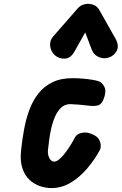

<svg xmlns="http://www.w3.org/2000/svg" viewBox="-20 -950 621 980"><path d="M242.5 10Q214 10 184.2 0Q154.5 -10 130.2 -32.5Q106 -55 93.8 -92.8Q81.5 -130.5 88 -186Q93.5 -238 103 -290.2Q112.5 -342.5 130 -389.5Q147.5 -436.5 176 -472.8Q204.5 -509 247.2 -530Q290 -551 350.5 -551Q374.5 -551 401 -548.8Q427.5 -546.5 449.8 -543Q472 -539.5 483 -535.5Q502 -529 512.8 -506.8Q523.5 -484.5 510.5 -448.5Q499 -416.5 478.8 -411.8Q458.5 -407 435 -410.5Q409.5 -413.5 380.5 -416Q351.5 -418.5 339 -418.5Q311.5 -418.5 292.8 -401.2Q274 -384 261.5 -356Q249 -328 241.8 -296Q234.5 -264 230.8 -233.8Q227 -203.5 224.5 -182Q223.5 -168 227.2 -154.8Q231 -141.5 238.8 -133.2Q246.5 -125 257 -125Q270.5 -125 289 -142.8Q307.5 -160.5 327 -189Q346.5 -217.5 363.5 -250Q373.5 -267.5 400.2 -272.5Q427 -277.5 457 -262Q477.5 -252.5 485.8 -237.2Q494 -222 494.2 -207.2Q494.5 -192.5 489.5 -184Q462.5 -134 424.5 -89.5Q386.5 -45 340.5 -17.5Q294.5 10 242.5 10ZM534.5 -656Q507.5 -648 482.8 -659.5Q458 -671 448.5 -696L415 -784.5L361 -688.5Q341 -652 311 -650.8Q281 -649.5 259.5 -668.5Q239 -688 236 -715.5Q233 -743 251.5 -764L376 -906.5Q387 -919 400.8 -924.8Q414.5 -930.5 428.5 -930.5Q445.5 -930.5 461.2 -923.5Q477 -916.5 487.5 -898L569 -753.5Q589.5 -717 575.8 -690.8Q562 -664.5 534.5 -656Z"/></svg>

Font: Edu NSW ACT Hand Pre
Style: Regular
Weight: 400
Designer: Tina and Corey Anderson, Eben Sorkin, Mirko Velimirovic
Foundry: Sorkin Type Co.
Version: Version 2.000